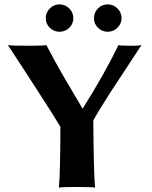

<svg xmlns="http://www.w3.org/2000/svg" viewBox="-20 -854 693 877"><path d="M406.2 -304.2Q407.7 -69.8 414.1 2.9Q397.9 0 331.1 0Q265.1 0 249 2.9Q255.4 -61 255.9 -274.9Q230.5 -317.9 144.5 -450.9Q58.6 -584 16.1 -647.9Q33.2 -645 113.8 -645Q174.8 -645 191.9 -647.9Q210 -612.8 232.4 -572Q254.9 -531.2 269.8 -505.9Q284.7 -480.5 315.2 -429Q345.7 -377.4 357.4 -357.4Q459.5 -520 521 -647.9Q533.2 -645 579.1 -645Q613.3 -645 626 -647.9Q599.1 -606.4 553 -536.6Q506.8 -466.8 487.8 -437.5Q468.8 -408.2 445.1 -369.9Q421.4 -331.5 406.2 -304.2ZM535.2 -771Q535.2 -746.1 516.6 -727.5Q498 -709 471.9 -709Q445.8 -709 427.5 -727.1Q409.2 -745.1 409.2 -771Q409.2 -796.9 427.5 -815.4Q445.8 -834 471.9 -834Q498 -834 516.6 -815.4Q535.2 -796.9 535.2 -771ZM207.5 -727.1Q189 -745.1 189 -771Q189 -796.9 207.5 -815.4Q226.1 -834 252 -834Q277.8 -834 296.4 -815.4Q314.9 -796.9 314.9 -771Q314.9 -745.1 296.4 -727.1Q277.8 -709 252 -709Q226.1 -709 207.5 -727.1Z"/></svg>

Font: Linux Biolinum
Style: Bold
Weight: 700
Designer: Philipp H. Poll
Foundry: Philipp H. Poll
Version: Version 1.3.2 ; ttfautohint (v0.9)